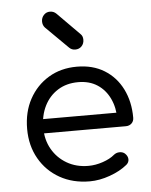

<svg xmlns="http://www.w3.org/2000/svg" viewBox="-57 -875 730 927"><g transform="rotate(-5 308.0 -411.5)"><path d="M341 5Q259 5 196 -30.5Q133 -66 97 -129Q61 -192 61 -273Q61 -355 95 -417.5Q129 -480 188.5 -516Q248 -552 326 -552Q403 -552 459 -517.5Q515 -483 545.5 -422Q576 -361 576 -283Q576 -266 565 -255.5Q554 -245 537 -245H119V-314H541L499 -284Q499 -339 478 -383Q457 -427 418.5 -452Q380 -477 326 -477Q269 -477 227 -450.5Q185 -424 162 -378Q139 -332 139 -273Q139 -214 165 -168.5Q191 -123 236.5 -96.5Q282 -70 341 -70Q375 -70 410.5 -82Q446 -94 467 -112Q479 -122 494.5 -122.5Q510 -123 521 -114Q535 -101 535.5 -85.5Q536 -70 523 -59Q489 -31 438.5 -13Q388 5 341 5ZM326 -635Q309 -635 297 -647L189 -754Q178 -766 178 -784Q178 -802 190 -815Q202 -828 220 -828Q238 -828 251 -815L358 -707Q369 -697 369 -679Q369 -660 357 -647.5Q345 -635 326 -635Z"/></g></svg>

Font: Comfortaa Medium
Style: Regular
Weight: 500
Designer: Johan Aakerlund
Foundry: Johan Aakerlund
Version: Version 3.104; ttfautohint (v1.8.1.43-b0c9)